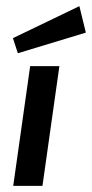

<svg xmlns="http://www.w3.org/2000/svg" viewBox="-20 -604 299 624"><path d="M23 0 78 -389H173L118 0ZM38 -431 22 -480 238 -584 259 -498Z"/></svg>

Font: Neutral Grotesk
Style: Italic
Weight: 400
Italic angle: -8°
Designer: Nawras Khrais
Foundry: Nawras Khrais
Version: Version 1.000